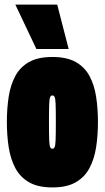

<svg xmlns="http://www.w3.org/2000/svg" viewBox="-20 -809 458 839"><path d="M10 -276Q10 -335 18 -386.5Q26 -438 47 -477Q68 -516 107 -538Q146 -560 209 -560Q272 -560 311 -538Q350 -516 371 -477Q392 -438 400 -386.5Q408 -335 408 -276Q408 -217 400 -165.5Q392 -114 371 -74.5Q350 -35 311 -12.5Q272 10 209 10Q146 10 107 -12.5Q68 -35 47 -74.5Q26 -114 18 -165.5Q10 -217 10 -276ZM194 -276Q194 -222 195 -197Q196 -172 199.5 -165.5Q203 -159 209 -159Q215 -159 218.5 -165.5Q222 -172 223 -197Q224 -222 224 -276Q224 -331 223 -355Q222 -379 218.5 -385.5Q215 -392 209 -392Q203 -392 199.5 -385.5Q196 -379 195 -355Q194 -331 194 -276ZM139 -595 47 -789H230L280 -595Z"/></svg>

Font: Georama ExtraCondensed Black
Style: Regular
Weight: 900
Width: 2
Designer: Jean-Baptiste Levee
Foundry: Production Type
Version: Version 1.000